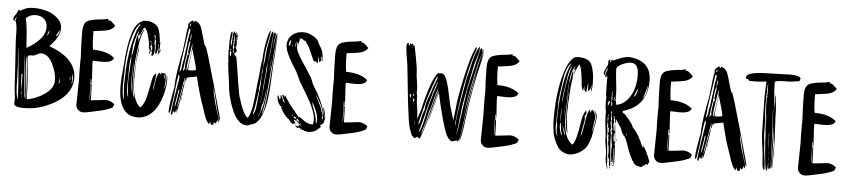

<svg xmlns="http://www.w3.org/2000/svg" viewBox="-44 -977 5756 1302"><g transform="rotate(5 2833.5 -326.0)"><path d="M53 -663Q89 -686 122 -689Q125 -689 133 -689.5Q141 -690 145 -690Q186 -690 228 -679Q270 -668 304.5 -638.5Q339 -609 339 -566Q339 -543 327.5 -518.5Q316 -494 305 -480Q294 -466 274 -444L271 -441Q458 -373 458 -240Q458 -99 257 -27Q201 -8 133 -8Q68 -8 68 -33Q68 -38 68.5 -46.5Q69 -55 69 -59Q69 -75 64.5 -107.5Q60 -140 60 -155Q57 -219 41 -454Q40 -464 40 -486V-500Q40 -570 26 -594Q32 -608 32 -616V-622Q27 -615 18 -590Q11 -597 11 -605Q11 -612 14 -618Q17 -624 22.5 -631.5Q28 -639 30 -642Q39 -665 43 -669ZM241 -568Q241 -601 219.5 -622Q198 -643 159 -643Q118 -641 95 -615Q102 -588 106 -554.5Q110 -521 112.5 -479Q115 -437 117 -416Q168 -443 204.5 -482Q241 -521 241 -568ZM331 -551V-555Q309 -515 309 -514H312Q316 -515 317 -515Q318 -515 321.5 -520.5Q325 -526 328.5 -533.5Q332 -541 332 -546Q332 -549 331 -551ZM262 -545V-550Q252 -528 248 -510Q262 -524 262 -545ZM88 -68Q88 -139 75 -276.5Q62 -414 61 -423Q61 -395 66 -339.5Q71 -284 71 -256V-251Q71 -244 72 -232Q73 -220 73 -214V-200Q73 -93 88 -61ZM329 -212Q329 -263 300.5 -322Q272 -381 231 -387Q228 -388 222 -388Q210 -388 192.5 -378.5Q175 -369 167 -368H149Q130 -368 130 -351V-347Q148 -187 148 -106Q148 -81 149 -69Q213 -78 271 -119Q329 -160 329 -212ZM111 -373V-368Q111 -352 113 -320Q127 -133 129 -122V-105Q129 -83 132 -72Q132 -75 132.5 -81Q133 -87 133 -91Q133 -124 130.5 -164Q128 -204 125.5 -231Q123 -258 118 -305Q113 -352 111 -373ZM123 -362V-355Q123 -310 130.5 -226Q138 -142 139 -108Q139 -86 143 -69Q144 -75 144 -88Q144 -124 129 -324Q127 -350 123 -362ZM449 -233Q449 -254 444 -268Q443 -260 443 -244Q443 -236 443.5 -219Q444 -202 444 -194Q449 -210 449 -233ZM432 -235Q432 -241 429 -250Q428 -245 428 -235Q428 -225 429 -220Q432 -228 432 -235ZM106 -238 99 -235Q101 -174 106 -126Q107 -131 107 -143V-190Q107 -222 106 -238ZM357 -235Q357 -228 356.5 -213.5Q356 -199 356 -192Q362 -202 362 -207Q362 -212 357 -235ZM110 -107Q110 -112 108 -126Q106 -116 106 -111Q106 -102 109 -93Q109 -95 109.5 -99.5Q110 -104 110 -107ZM111 -66Q111 -83 110 -93Q109 -89 109 -82Q109 -76 111 -66Z M621 -654Q653 -660 655 -661Q653 -657 651 -651H660Q670 -651 686 -634.5Q702 -618 704 -618Q692 -598 670 -588.5Q648 -579 606.5 -574.5Q565 -570 560 -569Q560 -487 568 -443Q666 -443 715 -399Q705 -367 640 -367H623Q615 -367 600 -368Q585 -369 578 -369Q572 -369 572 -364Q572 -339 575.5 -292Q579 -245 579 -223Q579 -219 574 -211Q574 -215 574.5 -221Q575 -227 575 -230Q575 -240 570 -247V-237Q570 -222 571.5 -187.5Q573 -153 573 -137V-117Q573 -105 574 -99Q576 -106 576 -120V-149Q576 -158 574.5 -178Q573 -198 573 -207Q576 -208 579 -211Q581 -193 583 -100Q602 -101 636.5 -105.5Q671 -110 683 -111Q716 -111 744 -87Q743 -84 741.5 -80.5Q740 -77 739.5 -75.5Q739 -74 738 -71.5Q737 -69 736.5 -68Q736 -67 734.5 -65.5Q733 -64 732 -63Q731 -62 729 -61Q727 -60 725 -59Q702 -49 678 -42Q654 -35 620.5 -28.5Q587 -22 570 -18Q553 -14 536 -14Q517 -14 505 -25.5Q493 -37 490.5 -46.5Q488 -56 488 -62Q488 -63 491 -231Q489 -272 489 -353Q489 -358 489.5 -367Q490 -376 490 -381Q490 -395 487.5 -434Q485 -473 485 -505Q485 -516 484.5 -533.5Q484 -551 484 -558Q484 -611 507.5 -629Q531 -647 621 -654Z M1087 -283Q1087 -241 1076 -195.5Q1065 -150 1044.5 -108Q1024 -66 988 -39Q952 -12 908 -12Q775 -12 775 -219Q775 -243 777 -270Q779 -297 782.5 -330.5Q786 -364 787 -382Q791 -441 798.5 -486.5Q806 -532 819.5 -576.5Q833 -621 856.5 -645.5Q880 -670 912 -670Q945 -670 974 -651Q984 -644 990.5 -635Q997 -626 1001.5 -611Q1006 -596 1007.5 -588.5Q1009 -581 1012 -559.5Q1015 -538 1015 -535H1008L1019 -531Q1019 -521 1018 -504.5Q1017 -488 1017 -479Q1017 -472 1018 -468L1027 -492Q1022 -458 1017 -447Q1020 -459 1020 -462Q1020 -464 1018 -468Q1016 -465 1013 -456Q1010 -447 1007 -442Q1007 -448 1009 -465.5Q1011 -483 1011 -493V-503Q1009 -496 1005 -479Q1001 -462 997 -452L989 -455Q989 -461 989.5 -472.5Q990 -484 990 -489Q990 -494 989 -505Q988 -516 988 -522Q988 -526 990 -538Q984 -546 982 -551Q982 -554 983 -559.5Q984 -565 984 -568L978 -580Q974 -578 973 -576Q977 -572 978.5 -562Q980 -552 980 -540Q980 -528 981 -523Q980 -523 977 -522L982 -518L978 -511Q980 -510 984 -510V-505Q984 -502 984.5 -494Q985 -486 985 -480Q985 -441 969 -435L965 -441Q967 -451 967 -459Q967 -467 958 -474Q956 -455 953 -446Q949 -454 949 -457Q949 -460 950.5 -464.5Q952 -469 952 -471Q943 -489 943 -495Q943 -498 943.5 -504Q944 -510 944 -513Q942 -519 936 -548.5Q930 -578 921.5 -598.5Q913 -619 901 -623Q889 -604 879 -574Q876 -571 861 -569Q861 -571 864 -578.5Q867 -586 867 -591Q867 -595 866 -598Q850 -561 850 -542L847 -546Q846 -538 842.5 -524Q839 -510 836.5 -498Q834 -486 834 -478Q834 -477 834.5 -474.5Q835 -472 835 -470Q835 -465 833 -454.5Q831 -444 831 -439Q831 -433 833 -423Q840 -442 846.5 -492Q853 -542 859 -564L874 -567Q869 -561 863 -556Q869 -546 869 -543Q869 -527 868 -519Q879 -571 896 -604L903 -606Q880 -566 868 -468Q868 -467 867 -465V-463Q867 -461 866.5 -457.5Q866 -454 866 -452Q856 -379 856 -300V-279Q856 -167 875 -140Q862 -210 861 -239V-248Q861 -254 860.5 -266Q860 -278 860 -283Q861 -292 864.5 -374.5Q868 -457 879 -497Q879 -476 872.5 -433Q866 -390 866 -368Q866 -353 865 -321Q864 -289 864 -272Q864 -125 921 -80Q949 -107 961.5 -164Q974 -221 982 -267Q990 -313 1009 -320V-310Q1009 -289 1002.5 -253Q996 -217 995 -201Q1001 -214 1005 -244.5Q1009 -275 1015 -298.5Q1021 -322 1033 -327L1040 -314L1045 -327L1072 -324Q1077 -297 1077 -276Q1077 -248 1069 -219Q1082 -235 1082 -286Q1082 -290 1081.5 -297Q1081 -304 1081 -308Q1081 -310 1081.5 -313.5Q1082 -317 1082 -319Q1087 -304 1087 -283ZM873 -637 870 -646Q867 -640 858 -629Q849 -618 846 -612Q793 -506 793 -286V-279Q793 -269 792 -251Q791 -233 791 -224Q791 -155 806 -119Q798 -210 798 -223Q798 -229 799 -241Q800 -253 800 -259V-265Q800 -394 825 -504Q850 -614 873 -637ZM943 -578Q943 -580 939 -580V-579Q938 -578 938 -577Q938 -575 940 -575Q943 -575 943 -578ZM948 -540 952 -527 959 -530Q956 -534 948 -540ZM963 -518Q963 -520 961 -528Q959 -526 959 -522Q959 -521 959.5 -519Q960 -517 961 -514.5Q962 -512 962 -511Q963 -514 963 -518ZM1010 -517Q1006 -517 1006 -513L1005 -511Q1007 -505 1009 -503Q1011 -509 1011 -512Q1011 -515 1010 -517ZM967 -485Q967 -507 956 -511Q953 -504 953 -490Q959 -492 962 -494L959 -490Q957 -485 957 -482Q957 -479 961 -473Q967 -475 967 -481ZM832 -413V-423Q822 -405 822 -317V-292Q822 -285 821.5 -270.5Q821 -256 821 -248V-218Q821 -164 833 -142Q824 -221 824 -247Q824 -274 828 -329.5Q832 -385 832 -413ZM845 -271Q845 -214 853 -173Q853 -188 850.5 -220Q848 -252 848 -267Q848 -325 851 -388Q846 -348 846 -316Q846 -308 845.5 -293Q845 -278 845 -271ZM1065 -320Q1063 -308 1063 -303Q1063 -297 1065 -287Q1068 -294 1068 -303Q1068 -312 1065 -320Z M1196 -668Q1196 -681 1224 -700Q1226 -700 1227.5 -697.5Q1229 -695 1230.5 -692Q1232 -689 1233 -688L1240 -699Q1248 -696 1254.5 -693Q1261 -690 1266 -684.5Q1271 -679 1274 -676Q1277 -673 1280.5 -665Q1284 -657 1285 -654Q1286 -651 1289.5 -640Q1293 -629 1294 -626Q1297 -616 1303 -594Q1309 -572 1314.5 -555Q1320 -538 1325 -527Q1326 -531 1326 -538Q1327 -535 1347 -476Q1394 -319 1465 -59Q1467 -47 1467 -41V-34Q1448 -80 1429.5 -161Q1411 -242 1404 -258Q1406 -240 1410 -218.5Q1414 -197 1421 -171Q1428 -145 1432.5 -130Q1437 -115 1446.5 -85.5Q1456 -56 1458 -51Q1459 -46 1459 -37Q1459 -28 1458 -24Q1450 -39 1449 -44Q1447 -25 1438 -16L1426 -28Q1426 -26 1426.5 -21.5Q1427 -17 1427 -16Q1427 -5 1411 -5L1398 -30Q1398 -28 1398.5 -25Q1399 -22 1399 -21Q1399 -16 1397 -8Q1390 -12 1383 -22.5Q1376 -33 1369.5 -48.5Q1363 -64 1358.5 -77Q1354 -90 1348 -109.5Q1342 -129 1339 -136Q1314 -203 1286 -323L1222 -311L1217 -291Q1217 -292 1217.5 -296Q1218 -300 1218 -301Q1218 -303 1217.5 -306.5Q1217 -310 1217 -312Q1215 -308 1213 -298Q1211 -288 1209 -281Q1207 -274 1203 -274Q1204 -280 1206 -293Q1208 -306 1208 -312Q1204 -308 1199 -280Q1196 -253 1183.5 -190Q1171 -127 1169 -95Q1177 -118 1183 -162Q1184 -172 1186 -183.5Q1188 -195 1191 -208.5Q1194 -222 1195 -230Q1200 -264 1205 -273Q1206 -270 1206 -265Q1206 -261 1204 -253Q1202 -245 1202 -241Q1199 -224 1191 -175.5Q1183 -127 1177 -100Q1169 -66 1167 -64V-70Q1167 -78 1169 -94Q1165 -81 1158 -65Q1156 -66 1154.5 -68Q1153 -70 1150.5 -72.5Q1148 -75 1147 -76Q1146 -70 1139 -50Q1133 -52 1131 -53Q1134 -93 1146 -167.5Q1158 -242 1161 -262Q1162 -267 1165 -284.5Q1168 -302 1168 -312Q1168 -320 1162 -327Q1153 -292 1146.5 -224.5Q1140 -157 1136 -137Q1134 -129 1132 -110.5Q1130 -92 1127 -78.5Q1124 -65 1120 -58Q1115 -68 1115 -70Q1115 -95 1121.5 -136Q1128 -177 1134 -208Q1140 -239 1140 -240Q1140 -265 1143 -293Q1146 -321 1148.5 -340Q1151 -359 1157 -391.5Q1163 -424 1165 -437Q1176 -482 1183 -552Q1190 -622 1193 -638Q1195 -650 1198 -658Q1196 -664 1196 -668ZM1211 -680 1208 -661Q1210 -661 1212 -661.5Q1214 -662 1215 -662V-671Q1215 -679 1211 -680ZM1209 -642 1204 -639 1201 -615Q1199 -599 1188.5 -533.5Q1178 -468 1173 -427Q1168 -386 1165 -346Q1177 -352 1180 -395Q1180 -403 1183.5 -414.5Q1187 -426 1187 -430Q1203 -551 1203 -555Q1203 -570 1208.5 -596Q1214 -622 1214 -635Q1213 -638 1209 -642ZM1225 -589Q1225 -593 1224.5 -601Q1224 -609 1224 -612Q1219 -595 1219 -581Q1219 -569 1221 -563Q1225 -574 1225 -589ZM1221 -557V-563Q1214 -555 1210.5 -532.5Q1207 -510 1205 -483.5Q1203 -457 1201 -449Q1194 -413 1188 -355Q1192 -355 1193.5 -357Q1195 -359 1196 -363.5Q1197 -368 1198 -370L1204 -367Q1198 -379 1198 -380Q1198 -399 1210 -466Q1215 -466 1218 -465Q1212 -477 1212 -483Q1213 -494 1217 -519Q1221 -544 1221 -557ZM1237 -526Q1237 -537 1235 -542Q1233 -523 1222 -460Q1211 -397 1211 -366Q1211 -359 1213 -356Q1215 -362 1217 -370Q1219 -384 1225 -418.5Q1231 -453 1234 -478.5Q1237 -504 1237 -526ZM1275 -365Q1273 -393 1257.5 -441.5Q1242 -490 1240 -508Q1238 -488 1230 -436.5Q1222 -385 1222 -360Q1226 -362 1228 -362Q1236 -360 1240 -360Q1251 -361 1275 -365ZM1152 -102Q1161 -121 1167.5 -169.5Q1174 -218 1176 -227Q1172 -222 1171 -216L1168 -222Q1168 -203 1160 -162.5Q1152 -122 1152 -102ZM1198 -183Q1198 -195 1202 -206Q1202 -192 1198 -183ZM1191 -143Q1191 -162 1197 -180Q1197 -167 1191 -143Z M1678 -31Q1675 -30 1666 -26Q1657 -22 1649 -22Q1621 -22 1596 -45.5Q1571 -69 1554.5 -106.5Q1538 -144 1527.5 -180.5Q1517 -217 1511 -253Q1508 -289 1498.5 -354Q1489 -419 1489 -432Q1489 -434 1489.5 -439.5Q1490 -445 1490 -448Q1487 -454 1487 -460L1488 -462Q1488 -464 1488 -465Q1486 -470 1486 -480V-494Q1486 -497 1485 -503.5Q1484 -510 1484 -514Q1484 -516 1485 -522Q1486 -528 1486 -531Q1486 -535 1485.5 -543Q1485 -551 1485 -556Q1485 -644 1497 -648Q1501 -644 1501 -638Q1501 -629 1498 -605.5Q1495 -582 1495 -570Q1495 -567 1495.5 -560.5Q1496 -554 1496 -551L1499 -552Q1503 -570 1503 -585V-599Q1503 -601 1504 -605.5Q1505 -610 1505 -613Q1505 -615 1504 -619Q1503 -623 1503 -625Q1503 -630 1512 -651Q1517 -651 1517 -639Q1517 -601 1511 -587L1515 -583Q1513 -578 1513 -569V-560Q1513 -549 1511 -544Q1511 -543 1514 -521Q1513 -519 1513 -514Q1513 -512 1518 -497Q1519 -501 1519 -508Q1519 -511 1518 -519Q1517 -527 1517 -531Q1517 -534 1522 -549Q1517 -549 1517 -559Q1517 -564 1520 -570Q1519 -576 1519 -588V-608Q1519 -612 1518.5 -619.5Q1518 -627 1518 -629Q1518 -643 1526 -643Q1528 -643 1530 -642Q1530 -640 1528.5 -636Q1527 -632 1527 -629Q1527 -628 1529 -624Q1530 -625 1531 -627.5Q1532 -630 1533 -632Q1534 -634 1535 -636Q1537 -628 1537 -609V-593Q1532 -596 1526 -597Q1526 -593 1531.5 -590.5Q1537 -588 1537 -580Q1536 -579 1534 -576Q1532 -573 1531 -570Q1535 -572 1537 -572Q1538 -572 1538 -570Q1538 -569 1534 -558.5Q1530 -548 1529 -542Q1539 -532 1539 -514Q1536 -511 1532 -507.5Q1528 -504 1525 -501.5Q1522 -499 1522 -498Q1530 -492 1534 -478Q1535 -480 1535 -484V-490Q1540 -489 1549.5 -426.5Q1559 -364 1570.5 -291.5Q1582 -219 1589 -202Q1622 -93 1653 -74Q1670 -94 1681 -157Q1687 -194 1693.5 -262.5Q1700 -331 1705 -363Q1711 -443 1718 -473Q1720 -536 1733.5 -605.5Q1747 -675 1758 -675H1759Q1759 -663 1740 -573Q1735 -551 1732 -515.5Q1729 -480 1728 -453Q1727 -426 1726 -423Q1722 -404 1721 -391Q1722 -388 1722 -382Q1722 -378 1721 -370Q1720 -362 1720 -357V-354Q1712 -277 1711 -267Q1713 -265 1714 -265Q1709 -246 1702.5 -194.5Q1696 -143 1688 -115Q1686 -105 1686 -100Q1701 -109 1707 -173Q1717 -261 1721 -305V-312Q1721 -320 1722 -336.5Q1723 -353 1723 -361V-370Q1723 -374 1724.5 -380Q1726 -386 1726 -390V-395Q1726 -430 1734 -460Q1735 -462 1743 -555Q1746 -566 1751 -597.5Q1756 -629 1761 -649Q1766 -669 1773 -672Q1777 -669 1777 -659Q1765 -497 1752 -434Q1750 -424 1749.5 -401Q1749 -378 1747 -367Q1745 -336 1739 -284V-272Q1739 -255 1734 -220.5Q1729 -186 1729 -182L1730 -181Q1739 -234 1752 -382Q1755 -399 1755.5 -430Q1756 -461 1760 -474Q1770 -532 1773.5 -583Q1777 -634 1778.5 -649Q1780 -664 1788 -667Q1794 -662 1794 -655Q1794 -646 1791 -630Q1788 -614 1787 -610V-605Q1787 -600 1785 -588Q1785 -584 1783 -546Q1793 -652 1804 -666Q1804 -644 1796.5 -572Q1789 -500 1788 -464Q1782 -423 1774.5 -317.5Q1767 -212 1756 -155Q1755 -150 1753 -141Q1751 -132 1749.5 -124.5Q1748 -117 1747 -110Q1758 -118 1768 -199Q1779 -286 1791 -460Q1791 -464 1793 -490Q1795 -516 1796.5 -538Q1798 -560 1798 -567Q1799 -584 1803 -614Q1807 -644 1808 -654V-646Q1808 -634 1805.5 -612.5Q1803 -591 1803 -583Q1802 -575 1800 -529.5Q1798 -484 1796 -476Q1794 -455 1790 -354Q1786 -253 1775.5 -191.5Q1765 -130 1740 -80Q1738 -77 1733.5 -70.5Q1729 -64 1726.5 -61Q1724 -58 1720 -53.5Q1716 -49 1712.5 -46Q1709 -43 1703.5 -40Q1698 -37 1692 -34.5Q1686 -32 1678 -31ZM1534 -600Q1531 -612 1530 -613Q1528 -612 1528 -609Q1528 -600 1534 -600ZM1536 -550Q1538 -550 1538 -548Q1538 -544 1535 -544Q1533 -544 1533 -546Q1533 -548 1536 -550ZM1501 -521Q1501 -527 1500 -531H1497Q1494 -531 1493 -528Q1496 -523 1501 -521ZM1506 -504Q1505 -505 1503.5 -508Q1502 -511 1500.5 -513Q1499 -515 1496 -515Q1494 -511 1494 -503Q1494 -495 1498 -481Q1502 -483 1503 -484Q1503 -486 1502.5 -490Q1502 -494 1502 -497Q1502 -498 1503.5 -500.5Q1505 -503 1506 -504ZM1774 -409V-408Q1774 -411 1775 -415.5Q1776 -420 1776 -422Q1776 -442 1779 -487Q1779 -486 1778 -484V-483Q1776 -479 1776 -471Q1776 -463 1776 -461V-454Q1776 -448 1774.5 -437Q1773 -426 1773 -421Q1773 -419 1773.5 -415Q1774 -411 1774 -409ZM1725 -87Q1725 -85 1726 -84Q1728 -96 1737.5 -122.5Q1747 -149 1750 -163Q1761 -216 1764 -283Q1762 -270 1758.5 -245Q1755 -220 1754 -209Q1753 -210 1750 -212Q1750 -211 1751.5 -206Q1753 -201 1753 -198Q1753 -197 1752.5 -195Q1752 -193 1752 -192Q1750 -193 1748 -199Q1748 -196 1748.5 -190Q1749 -184 1749 -182Q1742 -175 1739 -148.5Q1736 -122 1734 -117Q1725 -97 1725 -87Z M1975 -685Q1994 -685 2003 -684Q2075 -661 2088 -622Q2088 -620 2095.5 -606.5Q2103 -593 2107 -588Q2124 -560 2124 -511Q2124 -501 2122 -496Q2118 -500 2119 -514Q2120 -528 2114 -531Q2111 -530 2111 -527Q2111 -525 2113 -521.5Q2115 -518 2115 -515Q2115 -496 2103 -493Q2101 -497 2101 -509.5Q2101 -522 2096 -526Q2096 -494 2093 -484Q2089 -484 2087.5 -486Q2086 -488 2084.5 -491.5Q2083 -495 2082 -497Q2080 -497 2075.5 -495Q2071 -493 2070 -493Q2063 -497 2044 -544Q2025 -591 2011 -608Q2010 -611 2006 -615Q2002 -619 2000 -622L2004 -630Q1998 -627 1996 -627Q1992 -627 1983.5 -634Q1975 -641 1969 -642Q1958 -642 1957 -637Q1958 -636 1959 -635Q1960 -634 1960 -633Q1959 -628 1954.5 -613Q1950 -598 1950 -587H1948Q1948 -597 1950 -617Q1943 -611 1943 -595Q1943 -581 1947 -566.5Q1951 -552 1961.5 -533.5Q1972 -515 1976.5 -506.5Q1981 -498 1996.5 -476Q2012 -454 2012 -453Q2047 -396 2055 -386Q2058 -382 2065.5 -362Q2073 -342 2075 -338Q2155 -212 2170 -119L2172 -118Q2172 -131 2165 -155Q2158 -179 2158 -191Q2165 -182 2170.5 -156Q2176 -130 2176 -115Q2176 -112 2175.5 -107Q2175 -102 2175 -100Q2175 -101 2174.5 -103.5Q2174 -106 2173 -107.5Q2172 -109 2171 -109Q2171 -107 2171.5 -102.5Q2172 -98 2172 -96Q2172 -90 2169 -85.5Q2166 -81 2164 -79Q2162 -77 2154 -71Q2146 -65 2144 -64L2154 -57Q2154 -56 2144.5 -48Q2135 -40 2125 -32L2115 -25Q2096 -15 2065 -15Q2056 -15 2050 -20Q2049 -20 2043 -18Q2039 -24 2037 -26Q2036 -25 2032 -23Q2030 -24 2027.5 -26.5Q2025 -29 2023 -31Q2021 -25 2015 -25Q2015 -27 2015.5 -31Q2016 -35 2016 -37Q2014 -37 2009 -37.5Q2004 -38 2002 -38L1998 -34Q1994 -34 1986.5 -41.5Q1979 -49 1977 -54Q1983 -50 1987 -48Q1988 -48 1990.5 -48.5Q1993 -49 1995 -49Q1996 -48 1996 -46Q1996 -44 1997 -43Q2001 -46 2001.5 -51.5Q2002 -57 2003 -59Q2006 -53 2013 -53Q2015 -57 2015 -61Q2015 -66 2010 -68Q2010 -66 2011 -62.5Q2012 -59 2012 -57Q1993 -73 1983 -86Q1982 -86 1980 -85Q1978 -84 1977 -84Q1975 -86 1969 -90L1966 -84Q1978 -74 1978 -64Q1978 -57 1977 -57Q1975 -57 1974 -59.5Q1973 -62 1972.5 -65Q1972 -68 1971 -69Q1970 -67 1969 -64Q1968 -60 1965 -60Q1959 -60 1954 -63.5Q1949 -67 1946.5 -70Q1944 -73 1939.5 -79Q1935 -85 1934 -87Q1899 -110 1874 -161Q1873 -162 1873 -163Q1873 -164 1874 -168Q1875 -172 1875 -173Q1874 -173 1871 -172.5Q1868 -172 1867 -172Q1842 -204 1842 -234Q1842 -243 1847 -246Q1848 -243 1851 -233.5Q1854 -224 1857 -219Q1864 -222 1864 -231Q1864 -232 1863 -236.5Q1862 -241 1862 -243Q1862 -246 1864 -248Q1870 -241 1876.5 -225.5Q1883 -210 1883 -206Q1890 -202 1896 -196Q1874 -240 1874 -246Q1874 -251 1877 -251Q1881 -251 1885.5 -244.5Q1890 -238 1891 -237Q1891 -249 1892 -249Q1942 -170 1965 -149Q1968 -146 1974 -136Q1976 -131 1987 -121Q1998 -111 1999 -107Q2000 -108 2001 -109.5Q2002 -111 2002 -112Q2008 -108 2021 -98.5Q2034 -89 2042.5 -83Q2051 -77 2066 -72Q2081 -67 2096 -67Q2101 -74 2101 -96Q2101 -107 2099.5 -119Q2098 -131 2093 -145Q2088 -159 2084.5 -169.5Q2081 -180 2072.5 -197Q2064 -214 2060 -222Q2056 -230 2045 -249Q2034 -268 2031 -273Q2028 -278 2015.5 -298.5Q2003 -319 2002 -321Q2001 -323 1997.5 -329.5Q1994 -336 1991 -339Q1987 -344 1972 -377Q1957 -410 1954 -415Q1873 -539 1873 -587Q1873 -634 1904 -659.5Q1935 -685 1975 -685ZM1901 -624 1899 -625Q1888 -611 1888 -591Q1888 -586 1889 -584Q1901 -589 1901 -624ZM1934 -582Q1934 -580 1936 -578Q1936 -584 1937 -597.5Q1938 -611 1938 -619Q1933 -614 1933 -596ZM1916 -590Q1916 -595 1913 -595Q1912 -593 1912 -590Q1912 -586 1914 -586Q1916 -586 1916 -590ZM2113 -252 2101 -270Q2104 -260 2110 -248.5Q2116 -237 2120.5 -229Q2125 -221 2125 -218Q2126 -215 2136.5 -195.5Q2147 -176 2147 -162Q2150 -160 2153.5 -149.5Q2157 -139 2157 -136Q2157 -121 2153 -117Q2156 -111 2160 -107Q2161 -110 2161 -117Q2161 -175 2113 -252ZM2123 -99Q2123 -128 2108 -164.5Q2093 -201 2078 -219Q2081 -204 2098 -159.5Q2115 -115 2115 -89Q2115 -79 2121 -77Q2123 -91 2123 -99ZM1962 -124H1960V-121L1963 -123ZM1957 -120Q1956 -120 1954 -121Q1952 -122 1951 -122Q1950 -118 1950 -111Q1953 -114 1957 -120ZM1968 -112Q1968 -115 1964 -115Q1963 -114 1963 -113Q1963 -110 1966 -110Q1968 -110 1968 -112ZM1973 -109H1972Q1966 -108 1961 -105Q1965 -102 1975 -96L1983 -100Q1977 -104 1973 -109ZM1992 -90 1998 -99Q1984 -94 1982 -91Q1983 -90 1989 -86Q1995 -82 1998 -76Q2003 -81 2004 -84Z M2344 -654Q2376 -660 2378 -661Q2376 -657 2374 -651H2383Q2393 -651 2409 -634.5Q2425 -618 2427 -618Q2415 -598 2393 -588.5Q2371 -579 2329.5 -574.5Q2288 -570 2283 -569Q2283 -487 2291 -443Q2389 -443 2438 -399Q2428 -367 2363 -367H2346Q2338 -367 2323 -368Q2308 -369 2301 -369Q2295 -369 2295 -364Q2295 -339 2298.5 -292Q2302 -245 2302 -223Q2302 -219 2297 -211Q2297 -215 2297.5 -221Q2298 -227 2298 -230Q2298 -240 2293 -247V-237Q2293 -222 2294.5 -187.5Q2296 -153 2296 -137V-117Q2296 -105 2297 -99Q2299 -106 2299 -120V-149Q2299 -158 2297.5 -178Q2296 -198 2296 -207Q2299 -208 2302 -211Q2304 -193 2306 -100Q2325 -101 2359.5 -105.5Q2394 -110 2406 -111Q2439 -111 2467 -87Q2466 -84 2464.5 -80.5Q2463 -77 2462.5 -75.5Q2462 -74 2461 -71.5Q2460 -69 2459.5 -68Q2459 -67 2457.5 -65.5Q2456 -64 2455 -63Q2454 -62 2452 -61Q2450 -60 2448 -59Q2425 -49 2401 -42Q2377 -35 2343.5 -28.5Q2310 -22 2293 -18Q2276 -14 2259 -14Q2240 -14 2228 -25.5Q2216 -37 2213.5 -46.5Q2211 -56 2211 -62Q2211 -63 2214 -231Q2212 -272 2212 -353Q2212 -358 2212.5 -367Q2213 -376 2213 -381Q2213 -395 2210.5 -434Q2208 -473 2208 -505Q2208 -516 2207.5 -533.5Q2207 -551 2207 -558Q2207 -611 2230.5 -629Q2254 -647 2344 -654Z M3177 -690 3181 -687Q3181 -669 3176 -649Q3171 -629 3163 -605.5Q3155 -582 3152 -570Q3145 -533 3122.5 -423Q3100 -313 3095 -276L3081 -149Q3080 -142 3076.5 -118.5Q3073 -95 3073 -82Q3084 -134 3099.5 -255Q3115 -376 3130 -440Q3178 -648 3184 -671Q3185 -676 3191 -684Q3199 -676 3199 -671Q3199 -660 3196 -646Q3193 -632 3187.5 -614Q3182 -596 3180 -588Q3126 -361 3112 -225Q3112 -221 3110 -207Q3108 -193 3108 -184Q3123 -331 3198 -650Q3202 -672 3207 -677Q3207 -649 3182.5 -549Q3158 -449 3153 -423Q3131 -304 3123 -238Q3104 -96 3100 -75Q3099 -73 3096.5 -62Q3094 -51 3091 -45Q3088 -39 3083 -37V-45Q3056 -41 3046 -35Q3014 -46 2991 -119Q2964 -202 2935 -333Q2935 -344 2930 -354Q2919 -323 2904 -264.5Q2889 -206 2884 -190Q2876 -162 2874 -158Q2881 -190 2897 -248Q2913 -306 2919 -329Q2920 -333 2924 -345.5Q2928 -358 2928 -366Q2923 -362 2922 -354Q2915 -330 2888 -230Q2861 -130 2844 -78Q2830 -39 2828 -35Q2827 -35 2819 -40Q2811 -45 2806 -45Q2805 -44 2799.5 -39.5Q2794 -35 2792 -35Q2791 -35 2781.5 -43.5Q2772 -52 2772 -53Q2750 -101 2742 -159Q2734 -213 2727 -273.5Q2720 -334 2713 -406.5Q2706 -479 2701 -521Q2683 -623 2683 -657Q2683 -663 2686.5 -669.5Q2690 -676 2695 -676Q2697 -676 2697.5 -672.5Q2698 -669 2698.5 -663Q2699 -657 2699 -656Q2703 -658 2704.5 -661Q2706 -664 2707 -669.5Q2708 -675 2709 -677Q2715 -669 2717 -665Q2718 -666 2719.5 -669Q2721 -672 2722 -673Q2728 -669 2731 -666L2729 -657Q2732 -659 2738 -661Q2743 -640 2755.5 -571.5Q2768 -503 2768 -486V-480Q2768 -462 2774.5 -423.5Q2781 -385 2781 -366Q2781 -364 2780.5 -359Q2780 -354 2780 -352Q2780 -348 2782 -342Q2781 -342 2780 -341.5Q2779 -341 2778 -341Q2785 -334 2785 -320V-306Q2785 -287 2791 -248.5Q2797 -210 2797 -192Q2797 -180 2800 -168Q2800 -173 2810 -201Q2820 -229 2821 -234Q2836 -308 2861.5 -384.5Q2887 -461 2912 -489Q2914 -491 2916 -491Q2918 -491 2920.5 -489Q2923 -487 2925 -487Q2931 -490 2934 -490Q2947 -490 2957.5 -477Q2968 -464 2975.5 -440.5Q2983 -417 2988.5 -395.5Q2994 -374 2999.5 -345Q3005 -316 3008 -304Q3012 -281 3025.5 -238.5Q3039 -196 3043 -178Q3047 -202 3052 -251.5Q3057 -301 3061 -325Q3079 -437 3108.5 -552.5Q3138 -668 3158 -688Q3160 -685 3160 -681Q3160 -670 3150.5 -646Q3141 -622 3140 -617Q3088 -439 3060 -180Q3060 -177 3059 -172Q3058 -167 3057.5 -163Q3057 -159 3057 -156Q3057 -151 3059 -145Q3061 -152 3061.5 -166Q3062 -180 3063 -185Q3072 -269 3110 -475Q3119 -504 3129 -551Q3139 -598 3149.5 -630.5Q3160 -663 3177 -690ZM3161 -446Q3187 -583 3212 -662Q3211 -652 3202 -609Q3148 -387 3125 -193Q3110 -58 3095 -43Q3109 -104 3123 -216L3125 -230Q3136 -316 3161 -446ZM2912 -458Q2912 -460 2910 -468Q2885 -411 2852 -307Q2848 -294 2812 -150Q2810 -142 2810 -139Q2810 -135 2814 -132Q2820 -145 2826 -176Q2832 -207 2839 -222Q2844 -232 2844 -236Q2844 -274 2869 -336L2871 -340Q2891 -405 2909 -446Q2912 -452 2912 -458ZM2913 -409Q2917 -420 2917 -433Q2902 -395 2890.5 -357Q2879 -319 2871 -287.5Q2863 -256 2861 -249Q2854 -225 2842.5 -177.5Q2831 -130 2824 -106L2823 -105Q2823 -104 2823 -103Q2818 -86 2818 -75Q2827 -91 2835 -117Q2843 -143 2849.5 -175.5Q2856 -208 2859 -218Q2874 -292 2913 -409ZM2921 -369Q2923 -377 2925 -389Q2913 -364 2898 -303.5Q2883 -243 2875 -225Q2855 -135 2841 -96Q2834 -71 2833 -65Q2841 -76 2852 -116Q2852 -117 2852.5 -118.5Q2853 -120 2853 -121Q2857 -134 2881.5 -227Q2906 -320 2921 -369ZM2759 -340 2756 -323 2765 -321ZM2743 -318V-334Q2734 -328 2734 -325Q2734 -321 2742 -302Q2743 -307 2743 -318ZM2759 -309Q2759 -311 2755 -311Q2755 -306 2757 -306Q2759 -306 2759 -309ZM2770 -294 2761 -303Q2759 -300 2759 -292Q2759 -282 2765 -276Q2765 -278 2764.5 -280Q2764 -282 2764 -283Q2764 -288 2770 -294ZM2784 -142Q2780 -142 2780 -138Q2780 -136 2783 -136Q2787 -136 2787 -139Q2787 -142 2784 -142Z M3374 -654Q3406 -660 3408 -661Q3406 -657 3404 -651H3413Q3423 -651 3439 -634.5Q3455 -618 3457 -618Q3445 -598 3423 -588.5Q3401 -579 3359.5 -574.5Q3318 -570 3313 -569Q3313 -487 3321 -443Q3419 -443 3468 -399Q3458 -367 3393 -367H3376Q3368 -367 3353 -368Q3338 -369 3331 -369Q3325 -369 3325 -364Q3325 -339 3328.5 -292Q3332 -245 3332 -223Q3332 -219 3327 -211Q3327 -215 3327.5 -221Q3328 -227 3328 -230Q3328 -240 3323 -247V-237Q3323 -222 3324.5 -187.5Q3326 -153 3326 -137V-117Q3326 -105 3327 -99Q3329 -106 3329 -120V-149Q3329 -158 3327.5 -178Q3326 -198 3326 -207Q3329 -208 3332 -211Q3334 -193 3336 -100Q3355 -101 3389.5 -105.5Q3424 -110 3436 -111Q3469 -111 3497 -87Q3496 -84 3494.5 -80.5Q3493 -77 3492.5 -75.5Q3492 -74 3491 -71.5Q3490 -69 3489.5 -68Q3489 -67 3487.5 -65.5Q3486 -64 3485 -63Q3484 -62 3482 -61Q3480 -60 3478 -59Q3455 -49 3431 -42Q3407 -35 3373.5 -28.5Q3340 -22 3323 -18Q3306 -14 3289 -14Q3270 -14 3258 -25.5Q3246 -37 3243.5 -46.5Q3241 -56 3241 -62Q3241 -63 3244 -231Q3242 -272 3242 -353Q3242 -358 3242.5 -367Q3243 -376 3243 -381Q3243 -395 3240.5 -434Q3238 -473 3238 -505Q3238 -516 3237.5 -533.5Q3237 -551 3237 -558Q3237 -611 3260.5 -629Q3284 -647 3374 -654Z M3860 -18Q3858 -17 3853 -17Q3823 -17 3799.5 -30.5Q3776 -44 3762.5 -67Q3749 -90 3740 -113.5Q3731 -137 3727 -164.5Q3723 -192 3722 -206.5Q3721 -221 3721 -233V-254Q3721 -432 3758 -556Q3795 -680 3847 -680Q3924 -680 3942 -639Q3964 -589 3964 -513V-508Q3964 -468 3956 -452V-459Q3956 -464 3956.5 -473.5Q3957 -483 3957 -487Q3957 -490 3956.5 -494Q3956 -498 3956 -500Q3953 -489 3951 -467Q3951 -469 3949 -469Q3946 -462 3936 -456Q3935 -462 3935 -475V-489Q3935 -497 3933 -511Q3930 -501 3929 -479.5Q3928 -458 3924 -447Q3915 -453 3912.5 -459Q3910 -465 3910 -474.5Q3910 -484 3909 -488Q3904 -471 3903 -454Q3898 -461 3894.5 -471.5Q3891 -482 3890 -490.5Q3889 -499 3888 -514Q3887 -529 3886 -534Q3878 -606 3864 -632Q3857 -623 3851.5 -612.5Q3846 -602 3843 -594Q3840 -586 3835.5 -572Q3831 -558 3828 -551Q3829 -561 3834 -577.5Q3839 -594 3840 -601Q3839 -600 3826 -584Q3828 -591 3832.5 -603.5Q3837 -616 3839 -621Q3804 -575 3804 -493Q3808 -505 3812 -536Q3816 -567 3823 -583L3826 -577Q3826 -554 3822 -534Q3823 -537 3824.5 -542Q3826 -547 3827 -549Q3826 -537 3822 -513.5Q3818 -490 3817 -478Q3808 -363 3808 -288Q3808 -262 3814.5 -215Q3821 -168 3822 -156Q3803 -190 3803 -315Q3803 -404 3809 -456Q3801 -416 3801 -380Q3801 -364 3800 -333Q3799 -302 3799 -287V-272Q3799 -127 3861 -85Q3879 -93 3897 -185Q3897 -186 3897.5 -188.5Q3898 -191 3898 -192Q3900 -203 3904 -226.5Q3908 -250 3910.5 -264.5Q3913 -279 3920 -297Q3927 -315 3936 -326Q3939 -308 3939 -305Q3939 -297 3930 -288Q3932 -276 3932 -272Q3932 -253 3922.5 -209.5Q3913 -166 3913 -145Q3924 -171 3933.5 -241Q3943 -311 3959 -333Q3964 -326 3966 -309L3974 -332Q3984 -328 3987 -323Q3990 -318 3990.5 -305.5Q3991 -293 3991 -292Q3992 -298 3993 -311Q3994 -324 3996 -331Q4001 -313 4001 -297Q4001 -277 3994.5 -237.5Q3988 -198 3988 -178Q4004 -235 4008 -317Q4011 -306 4011 -295Q4011 -270 4004 -233Q4004 -232 4003 -230Q4002 -225 3997 -194Q3992 -163 3988.5 -149Q3985 -135 3974.5 -108Q3964 -81 3951 -66.5Q3938 -52 3914.5 -37.5Q3891 -23 3860 -18ZM3791 -595Q3792 -599 3798.5 -613Q3805 -627 3807 -636Q3772 -601 3760 -511Q3743 -391 3742 -365Q3742 -360 3742.5 -350.5Q3743 -341 3743 -336Q3743 -324 3741.5 -300Q3740 -276 3740 -265V-222Q3740 -218 3739.5 -210Q3739 -202 3739 -198Q3739 -181 3743.5 -160.5Q3748 -140 3756 -136Q3747 -160 3747 -185Q3747 -189 3747.5 -196.5Q3748 -204 3748 -207Q3748 -213 3745.5 -222Q3743 -231 3743 -236Q3743 -239 3743.5 -245Q3744 -251 3744 -254V-258Q3744 -353 3757 -446.5Q3770 -540 3791 -595ZM3775 -424Q3790 -545 3815 -616Q3810 -611 3806 -602.5Q3802 -594 3799.5 -586.5Q3797 -579 3794 -565.5Q3791 -552 3789.5 -545Q3788 -538 3786 -522.5Q3784 -507 3783 -503Q3783 -502 3782.5 -499.5Q3782 -497 3782 -495Q3768 -417 3768 -380Q3768 -368 3769 -363Q3769 -364 3775 -424ZM3803 -487V-493Q3801 -489 3801 -488Q3801 -457 3795 -392Q3789 -327 3789 -297Q3789 -278 3790 -269Q3790 -284 3791 -312.5Q3792 -341 3792 -354Q3793 -366 3798 -414Q3803 -462 3803 -487ZM3768 -331Q3766 -321 3766 -301V-261Q3766 -241 3768 -231Q3768 -239 3768.5 -255.5Q3769 -272 3769 -281Q3769 -290 3768.5 -306Q3768 -322 3768 -331ZM3929 -278 3926 -281Q3923 -281 3923 -277Q3923 -275 3926 -275Q3929 -275 3929 -278ZM3785 -153Q3777 -168 3775 -194.5Q3773 -221 3769 -230Q3766 -220 3766 -209Q3766 -183 3782 -141ZM3792 -187Q3792 -178 3798 -161Q3804 -144 3809 -144Q3799 -168 3794 -204V-199Q3792 -191 3792 -187ZM3788 -201 3782 -204 3784 -195Z M4088 -677Q4096 -680 4115 -688.5Q4134 -697 4142.5 -700Q4151 -703 4166.5 -706.5Q4182 -710 4199 -710Q4346 -696 4346 -562Q4346 -387 4182 -342Q4182 -333 4184.5 -330Q4187 -327 4192 -325.5Q4197 -324 4200 -320Q4203 -317 4213 -305.5Q4223 -294 4226.5 -290Q4230 -286 4237.5 -276.5Q4245 -267 4248 -262Q4251 -257 4255 -249.5Q4259 -242 4261 -236Q4274 -225 4290.5 -200.5Q4307 -176 4310 -167Q4313 -157 4316 -156Q4319 -155 4322 -141Q4323 -137 4331 -122.5Q4339 -108 4344 -103Q4344 -105 4342.5 -111Q4341 -117 4340 -120Q4343 -118 4348.5 -110.5Q4354 -103 4359 -92.5Q4364 -82 4370 -69.5Q4376 -57 4380 -47.5Q4384 -38 4387 -30L4390 -23Q4392 -15 4392 -11Q4392 -10 4391.5 -6.5Q4391 -3 4391 -2Q4387 -5 4385 -11Q4384 -7 4384 -1Q4384 5 4383 9Q4380 8 4376.5 4.5Q4373 1 4372 0L4360 15Q4359 15 4357 14.5Q4355 14 4354 14Q4350 14 4347.5 20Q4345 26 4337 26Q4333 26 4326 23.5Q4319 21 4314 21Q4303 21 4290 5Q4277 -11 4266 -34.5Q4255 -58 4249 -73.5Q4243 -89 4239 -100Q4215 -175 4204 -175Q4188 -197 4185.5 -211Q4183 -225 4141 -284Q4141 -281 4141.5 -274.5Q4142 -268 4142 -265Q4142 -259 4141 -256H4137Q4137 -288 4127 -305Q4126 -304 4124 -301Q4129 -293 4129 -285Q4129 -284 4128 -281Q4127 -278 4127 -276Q4127 -274 4129 -271Q4131 -268 4131 -266Q4131 -264 4128 -249V-244Q4129 -240 4129.5 -232Q4130 -224 4131 -217Q4132 -210 4134 -204.5Q4136 -199 4138 -198Q4139 -203 4139 -212Q4139 -219 4138 -233Q4137 -247 4137 -254Q4141 -255 4147.5 -157Q4154 -59 4154 -30Q4154 -2 4156 40Q4147 21 4147 -60V-90Q4143 -86 4143 -57Q4143 -56 4145 -44Q4145 -41 4144 -35.5Q4143 -30 4143 -28Q4143 -26 4144 -22Q4145 -18 4145 -16Q4145 -13 4144 -7Q4143 -1 4143 2Q4143 4 4145 10Q4138 10 4134 9Q4134 7 4134.5 3Q4135 -1 4135 -3Q4135 -7 4132.5 -18.5Q4130 -30 4130 -34Q4129 -59 4128 -83Q4128 -85 4130 -91Q4130 -104 4125.5 -132Q4121 -160 4121 -173Q4121 -175 4125 -183L4120 -188H4129Q4128 -189 4124.5 -191Q4121 -193 4119.5 -195Q4118 -197 4118 -200Q4118 -207 4126 -213Q4120 -213 4117 -228Q4118 -231 4118 -236Q4118 -242 4116 -252Q4114 -262 4114 -268Q4114 -270 4114.5 -275Q4115 -280 4115 -283L4108 -323Q4109 -322 4110.5 -321Q4112 -320 4113 -320Q4109 -333 4104 -335Q4103 -334 4103 -333Q4103 -331 4104.5 -327.5Q4106 -324 4106 -323Q4106 -322 4105.5 -320Q4105 -318 4105 -317Q4105 -314 4107 -308Q4109 -302 4109 -300Q4109 -296 4106 -292Q4111 -275 4111 -271Q4111 -266 4107 -258Q4113 -238 4113 -212L4109 -204Q4117 -195 4117 -160Q4117 -112 4123 -57.5Q4129 -3 4130 36Q4128 38 4123 38Q4119 18 4119 7Q4119 1 4120 -2Q4120 -6 4115 -14Q4110 -22 4110 -38Q4110 -40 4110.5 -42Q4111 -44 4111 -46Q4111 -85 4106.5 -98Q4102 -111 4102 -125Q4102 -127 4103 -131Q4104 -135 4104 -138L4102 -144Q4100 -150 4100 -153Q4100 -157 4102 -167Q4100 -170 4096 -178Q4099 -196 4100 -197Q4099 -201 4099 -208Q4099 -216 4100 -220Q4092 -220 4092 -225Q4092 -227 4092.5 -231Q4093 -235 4093 -237Q4093 -241 4091 -249Q4089 -257 4089 -258L4087 -259V-249Q4087 -239 4085 -234Q4088 -225 4089.5 -210.5Q4091 -196 4092 -186V-175Q4092 -173 4091.5 -170Q4091 -167 4091 -166Q4091 -155 4094.5 -131.5Q4098 -108 4098 -97Q4102 -57 4103.5 -35Q4105 -13 4108 13Q4108 15 4107 18.5Q4106 22 4106 23Q4106 26 4109 34.5Q4112 43 4112 52Q4112 58 4107 58Q4107 57 4107.5 53.5Q4108 50 4108 48Q4095 13 4095 -26Q4095 -27 4095.5 -29Q4096 -31 4096 -32Q4096 -51 4091 -78Q4086 -105 4086 -107Q4086 -113 4084 -121Q4082 -129 4082 -143Q4082 -151 4083 -156Q4082 -171 4077.5 -204Q4073 -237 4071 -263Q4069 -289 4069 -313Q4069 -321 4070 -326Q4063 -345 4063 -409Q4063 -412 4063.5 -417.5Q4064 -423 4064 -426Q4064 -429 4062 -434Q4060 -439 4060 -442Q4058 -506 4058 -539Q4058 -543 4058.5 -549Q4059 -555 4059 -558Q4059 -569 4052 -573Q4052 -572 4052.5 -568Q4053 -564 4053 -563Q4053 -561 4052 -560Q4043 -561 4043 -572Q4043 -580 4050 -597Q4057 -614 4057 -622H4054Q4049 -616 4038 -576L4036 -575Q4032 -578 4032 -582Q4032 -598 4043.5 -619.5Q4055 -641 4057 -649Q4057 -652 4056.5 -657.5Q4056 -663 4056 -665Q4056 -680 4069 -683Q4069 -682 4068.5 -678Q4068 -674 4068 -673Q4068 -665 4074 -665Q4077 -682 4080 -682ZM4263 -588Q4263 -644 4241 -663Q4228 -673 4210 -673Q4185 -673 4149.5 -656.5Q4114 -640 4114 -621Q4114 -592 4121 -535Q4128 -478 4128 -452Q4128 -441 4127 -436Q4127 -434 4128.5 -428.5Q4130 -423 4130 -421Q4130 -420 4125 -410Q4129 -410 4131 -405Q4133 -400 4133 -391Q4133 -382 4134 -380Q4179 -386 4209.5 -423Q4240 -460 4251.5 -502.5Q4263 -545 4263 -588ZM4339 -526 4337 -525Q4333 -508 4324 -478.5Q4315 -449 4312 -439Q4322 -448 4330 -475.5Q4338 -503 4339 -526ZM4291 -477Q4296 -484 4298 -500Q4297 -499 4291 -477ZM4273 -500Q4270 -499 4264.5 -486Q4259 -473 4254 -460L4250 -448Q4251 -447 4251 -446Q4258 -447 4265 -466.5Q4272 -486 4273 -500ZM4106 -413Q4106 -424 4103.5 -444Q4101 -464 4101 -475Q4099 -470 4099 -459Q4099 -455 4099.5 -447Q4100 -439 4100 -435Q4100 -432 4099.5 -427.5Q4099 -423 4099 -421Q4099 -419 4100 -417Q4101 -415 4101 -414Q4101 -412 4100.5 -410Q4100 -408 4100 -407Q4100 -404 4105 -402Q4105 -403 4105.5 -407Q4106 -411 4106 -413ZM4118 -429Q4118 -428 4118 -426L4117 -425Q4117 -421 4120 -418Q4124 -419 4124 -424Q4124 -429 4118 -429ZM4120 -416Q4120 -415 4119 -415Q4117 -411 4117 -410Q4117 -407 4119 -407Q4122 -407 4122 -412Q4122 -416 4120 -416ZM4093 -395Q4091 -396 4087.5 -399.5Q4084 -403 4081 -404Q4082 -400 4082 -393Q4081 -392 4079.5 -390Q4078 -388 4077 -387Q4077 -384 4078 -378.5Q4079 -373 4079 -371Q4084 -374 4087 -384.5Q4090 -395 4093 -395ZM4108 -376Q4108 -394 4101 -400Q4101 -392 4098 -388Q4101 -388 4102 -387Q4101 -384 4100.5 -378.5Q4100 -373 4100 -371Q4108 -373 4108 -376ZM4091 -309H4086Q4085 -301 4085 -286Q4085 -270 4087 -263L4089 -264Q4089 -270 4091 -284Q4087 -292 4087 -294Q4087 -296 4089 -301.5Q4091 -307 4091 -309ZM4146 -145Q4146 -155 4141 -190Q4138 -190 4137 -183Q4136 -176 4136 -168Q4136 -160 4135 -159Q4136 -157 4137.5 -144Q4139 -131 4143 -126Q4146 -128 4146 -145ZM4225 -182Q4225 -184 4224 -185.5Q4223 -187 4221 -188Q4219 -189 4218 -189Q4219 -187 4221 -182.5Q4223 -178 4224 -176V-178Q4225 -181 4225 -182ZM4087 -147 4085 -146 4087 -143 4089 -146ZM4154 -142Q4154 -147 4157 -147Q4158 -146 4158 -142Q4158 -141 4157.5 -139Q4157 -137 4157 -136Q4154 -136 4154 -142ZM4146 -104V-120Q4142 -120 4142 -112Q4142 -111 4143 -109Q4143 -104 4146 -104ZM4139 16Q4141 16 4141 19Q4141 24 4138 24Q4136 24 4136 21Q4136 18 4139 16ZM4141 33Q4141 30 4143 30Q4147 30 4147 35Q4147 36 4146 38Q4141 38 4141 33ZM4124 49Q4124 43 4130 40Q4130 47 4128 57Q4124 53 4124 49Z M4553 -654Q4585 -660 4587 -661Q4585 -657 4583 -651H4592Q4602 -651 4618 -634.5Q4634 -618 4636 -618Q4624 -598 4602 -588.5Q4580 -579 4538.5 -574.5Q4497 -570 4492 -569Q4492 -487 4500 -443Q4598 -443 4647 -399Q4637 -367 4572 -367H4555Q4547 -367 4532 -368Q4517 -369 4510 -369Q4504 -369 4504 -364Q4504 -339 4507.5 -292Q4511 -245 4511 -223Q4511 -219 4506 -211Q4506 -215 4506.5 -221Q4507 -227 4507 -230Q4507 -240 4502 -247V-237Q4502 -222 4503.5 -187.5Q4505 -153 4505 -137V-117Q4505 -105 4506 -99Q4508 -106 4508 -120V-149Q4508 -158 4506.5 -178Q4505 -198 4505 -207Q4508 -208 4511 -211Q4513 -193 4515 -100Q4534 -101 4568.5 -105.5Q4603 -110 4615 -111Q4648 -111 4676 -87Q4675 -84 4673.5 -80.5Q4672 -77 4671.5 -75.5Q4671 -74 4670 -71.5Q4669 -69 4668.5 -68Q4668 -67 4666.5 -65.5Q4665 -64 4664 -63Q4663 -62 4661 -61Q4659 -60 4657 -59Q4634 -49 4610 -42Q4586 -35 4552.5 -28.5Q4519 -22 4502 -18Q4485 -14 4468 -14Q4449 -14 4437 -25.5Q4425 -37 4422.5 -46.5Q4420 -56 4420 -62Q4420 -63 4423 -231Q4421 -272 4421 -353Q4421 -358 4421.5 -367Q4422 -376 4422 -381Q4422 -395 4419.5 -434Q4417 -473 4417 -505Q4417 -516 4416.5 -533.5Q4416 -551 4416 -558Q4416 -611 4439.5 -629Q4463 -647 4553 -654Z M4779 -668Q4779 -681 4807 -700Q4809 -700 4810.5 -697.5Q4812 -695 4813.5 -692Q4815 -689 4816 -688L4823 -699Q4831 -696 4837.5 -693Q4844 -690 4849 -684.5Q4854 -679 4857 -676Q4860 -673 4863.5 -665Q4867 -657 4868 -654Q4869 -651 4872.5 -640Q4876 -629 4877 -626Q4880 -616 4886 -594Q4892 -572 4897.5 -555Q4903 -538 4908 -527Q4909 -531 4909 -538Q4910 -535 4930 -476Q4977 -319 5048 -59Q5050 -47 5050 -41V-34Q5031 -80 5012.5 -161Q4994 -242 4987 -258Q4989 -240 4993 -218.5Q4997 -197 5004 -171Q5011 -145 5015.5 -130Q5020 -115 5029.5 -85.5Q5039 -56 5041 -51Q5042 -46 5042 -37Q5042 -28 5041 -24Q5033 -39 5032 -44Q5030 -25 5021 -16L5009 -28Q5009 -26 5009.5 -21.5Q5010 -17 5010 -16Q5010 -5 4994 -5L4981 -30Q4981 -28 4981.5 -25Q4982 -22 4982 -21Q4982 -16 4980 -8Q4973 -12 4966 -22.5Q4959 -33 4952.5 -48.5Q4946 -64 4941.5 -77Q4937 -90 4931 -109.5Q4925 -129 4922 -136Q4897 -203 4869 -323L4805 -311L4800 -291Q4800 -292 4800.5 -296Q4801 -300 4801 -301Q4801 -303 4800.5 -306.5Q4800 -310 4800 -312Q4798 -308 4796 -298Q4794 -288 4792 -281Q4790 -274 4786 -274Q4787 -280 4789 -293Q4791 -306 4791 -312Q4787 -308 4782 -280Q4779 -253 4766.5 -190Q4754 -127 4752 -95Q4760 -118 4766 -162Q4767 -172 4769 -183.5Q4771 -195 4774 -208.5Q4777 -222 4778 -230Q4783 -264 4788 -273Q4789 -270 4789 -265Q4789 -261 4787 -253Q4785 -245 4785 -241Q4782 -224 4774 -175.5Q4766 -127 4760 -100Q4752 -66 4750 -64V-70Q4750 -78 4752 -94Q4748 -81 4741 -65Q4739 -66 4737.5 -68Q4736 -70 4733.5 -72.5Q4731 -75 4730 -76Q4729 -70 4722 -50Q4716 -52 4714 -53Q4717 -93 4729 -167.5Q4741 -242 4744 -262Q4745 -267 4748 -284.5Q4751 -302 4751 -312Q4751 -320 4745 -327Q4736 -292 4729.5 -224.5Q4723 -157 4719 -137Q4717 -129 4715 -110.5Q4713 -92 4710 -78.5Q4707 -65 4703 -58Q4698 -68 4698 -70Q4698 -95 4704.5 -136Q4711 -177 4717 -208Q4723 -239 4723 -240Q4723 -265 4726 -293Q4729 -321 4731.5 -340Q4734 -359 4740 -391.5Q4746 -424 4748 -437Q4759 -482 4766 -552Q4773 -622 4776 -638Q4778 -650 4781 -658Q4779 -664 4779 -668ZM4794 -680 4791 -661Q4793 -661 4795 -661.5Q4797 -662 4798 -662V-671Q4798 -679 4794 -680ZM4792 -642 4787 -639 4784 -615Q4782 -599 4771.5 -533.5Q4761 -468 4756 -427Q4751 -386 4748 -346Q4760 -352 4763 -395Q4763 -403 4766.5 -414.5Q4770 -426 4770 -430Q4786 -551 4786 -555Q4786 -570 4791.5 -596Q4797 -622 4797 -635Q4796 -638 4792 -642ZM4808 -589Q4808 -593 4807.5 -601Q4807 -609 4807 -612Q4802 -595 4802 -581Q4802 -569 4804 -563Q4808 -574 4808 -589ZM4804 -557V-563Q4797 -555 4793.5 -532.5Q4790 -510 4788 -483.5Q4786 -457 4784 -449Q4777 -413 4771 -355Q4775 -355 4776.5 -357Q4778 -359 4779 -363.5Q4780 -368 4781 -370L4787 -367Q4781 -379 4781 -380Q4781 -399 4793 -466Q4798 -466 4801 -465Q4795 -477 4795 -483Q4796 -494 4800 -519Q4804 -544 4804 -557ZM4820 -526Q4820 -537 4818 -542Q4816 -523 4805 -460Q4794 -397 4794 -366Q4794 -359 4796 -356Q4798 -362 4800 -370Q4802 -384 4808 -418.5Q4814 -453 4817 -478.5Q4820 -504 4820 -526ZM4858 -365Q4856 -393 4840.5 -441.5Q4825 -490 4823 -508Q4821 -488 4813 -436.5Q4805 -385 4805 -360Q4809 -362 4811 -362Q4819 -360 4823 -360Q4834 -361 4858 -365ZM4735 -102Q4744 -121 4750.5 -169.5Q4757 -218 4759 -227Q4755 -222 4754 -216L4751 -222Q4751 -203 4743 -162.5Q4735 -122 4735 -102ZM4781 -183Q4781 -195 4785 -206Q4785 -192 4781 -183ZM4774 -143Q4774 -162 4780 -180Q4780 -167 4774 -143Z M5205 -537H5207Q5218 -460 5218 -393Q5219 -369 5223 -297.5Q5227 -226 5227 -187V-46Q5223 -50 5223 -138Q5223 -148 5223.5 -168Q5224 -188 5224 -199Q5222 -208 5212 -368Q5212 -351 5214 -325Q5221 -110 5221 -49Q5221 -41 5219 -37Q5214 -47 5214 -105V-112Q5214 -123 5213.5 -144Q5213 -165 5212.5 -182.5Q5212 -200 5211 -215V-223Q5211 -258 5205 -323.5Q5199 -389 5199 -437V-443L5197 -442Q5197 -397 5202 -324Q5207 -251 5208 -223Q5210 -192 5211.5 -135.5Q5213 -79 5214 -55Q5214 -40 5202 -36Q5197 -41 5197 -75L5195 -76Q5195 -24 5188 -24Q5180 -24 5171 -123Q5162 -222 5161 -274Q5157 -295 5156.5 -337Q5156 -379 5156 -385Q5148 -428 5148 -511Q5148 -519 5154 -524Q5149 -524 5149 -531Q5149 -536 5152 -541L5150 -545Q5150 -546 5151 -549Q5152 -552 5152 -553L5149 -559V-562Q5149 -563 5152 -569Q5152 -571 5150.5 -577.5Q5149 -584 5149 -588Q5149 -591 5149.5 -596Q5150 -601 5150 -603Q5150 -604 5149.5 -606.5Q5149 -609 5149 -610Q5146 -605 5146 -596Q5146 -579 5144.5 -527.5Q5143 -476 5144.5 -439.5Q5146 -403 5151 -364V-322Q5151 -299 5151.5 -279Q5152 -259 5153.5 -247Q5155 -235 5156 -226.5Q5157 -218 5157.5 -213.5Q5158 -209 5158 -208Q5158 -180 5166 -124Q5174 -68 5174 -41Q5174 -38 5173.5 -33Q5173 -28 5173 -26Q5165 -29 5161 -47Q5157 -65 5155.5 -95Q5154 -125 5153 -131Q5137 -248 5137 -283Q5137 -306 5134.5 -392.5Q5132 -479 5132 -528Q5132 -545 5134 -575Q5136 -605 5136 -621V-626Q5128 -625 5113.5 -623.5Q5099 -622 5087 -621Q5075 -620 5064 -620H5029Q5016 -620 5014 -626Q5012 -632 5011 -632Q5010 -632 5006 -632Q5002 -632 5000.5 -632.5Q4999 -633 4997 -635.5Q4995 -638 4995 -643Q4995 -653 5006.5 -660.5Q5018 -668 5034.5 -672Q5051 -676 5073 -678.5Q5095 -681 5112 -681.5Q5129 -682 5145 -682.5Q5161 -683 5162 -683Q5178 -684 5220 -684.5Q5262 -685 5284 -687H5302Q5322 -687 5343.5 -681.5Q5365 -676 5365 -664Q5361 -657 5359 -647Q5347 -647 5324 -643Q5301 -639 5288 -639H5283Q5193 -639 5193 -627Q5193 -589 5195 -560Q5197 -531 5200 -508Q5203 -485 5203 -480Q5207 -456 5208 -443Q5207 -461 5207 -492V-497Q5207 -500 5205.5 -510.5Q5204 -521 5204 -527Q5204 -534 5205 -537ZM5184 -285Q5182 -263 5185 -247Q5186 -241 5185.5 -228.5Q5185 -216 5187 -211Q5188 -203 5188 -188Q5188 -173 5189 -166Q5191 -175 5188 -217Q5188 -221 5187.5 -233Q5187 -245 5186 -251Q5185 -256 5185 -285ZM5192 -164Q5190 -135 5192 -126ZM5193 -86Q5193 -85 5193 -84L5194 -82V-116Q5195 -119 5193 -121Z M5533 -654Q5565 -660 5567 -661Q5565 -657 5563 -651H5572Q5582 -651 5598 -634.5Q5614 -618 5616 -618Q5604 -598 5582 -588.5Q5560 -579 5518.5 -574.5Q5477 -570 5472 -569Q5472 -487 5480 -443Q5578 -443 5627 -399Q5617 -367 5552 -367H5535Q5527 -367 5512 -368Q5497 -369 5490 -369Q5484 -369 5484 -364Q5484 -339 5487.5 -292Q5491 -245 5491 -223Q5491 -219 5486 -211Q5486 -215 5486.5 -221Q5487 -227 5487 -230Q5487 -240 5482 -247V-237Q5482 -222 5483.5 -187.5Q5485 -153 5485 -137V-117Q5485 -105 5486 -99Q5488 -106 5488 -120V-149Q5488 -158 5486.5 -178Q5485 -198 5485 -207Q5488 -208 5491 -211Q5493 -193 5495 -100Q5514 -101 5548.5 -105.5Q5583 -110 5595 -111Q5628 -111 5656 -87Q5655 -84 5653.5 -80.5Q5652 -77 5651.5 -75.5Q5651 -74 5650 -71.5Q5649 -69 5648.5 -68Q5648 -67 5646.5 -65.5Q5645 -64 5644 -63Q5643 -62 5641 -61Q5639 -60 5637 -59Q5614 -49 5590 -42Q5566 -35 5532.5 -28.5Q5499 -22 5482 -18Q5465 -14 5448 -14Q5429 -14 5417 -25.5Q5405 -37 5402.5 -46.5Q5400 -56 5400 -62Q5400 -63 5403 -231Q5401 -272 5401 -353Q5401 -358 5401.5 -367Q5402 -376 5402 -381Q5402 -395 5399.5 -434Q5397 -473 5397 -505Q5397 -516 5396.5 -533.5Q5396 -551 5396 -558Q5396 -611 5419.5 -629Q5443 -647 5533 -654Z"/></g></svg>

Font: Because We Create
Style: Regular
Weight: 400
Designer: Liz Wetzel, Aaron Williamson, Russ McMullin
Foundry: Red Hat
Version: Version 1.000